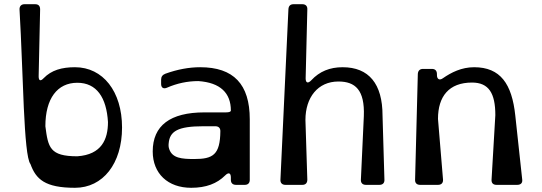

<svg xmlns="http://www.w3.org/2000/svg" viewBox="-20 -880 2579 914"><path d="M337 14C470 14 561 -101 561 -273C561 -445 470 -560 337 -560C274 -560 225 -546 188 -508C173 -492 164 -495 164 -517L171 -835C171 -851 164 -860 147 -860H97C81 -860 72 -850 73 -834C91 -528 92 -140 125 -99C151 -27 194 14 337 14ZM348 -136C217 -136 209 -178 196 -279C196 -411 253 -486 348 -486C440 -486 487 -416 494 -299C494 -217 464 -144 348 -136Z M933 -560C881 -560 825 -550 767 -529C754 -524 747 -515 747 -501V-480C747 -462 759 -455 776 -463C822 -483 872 -494 924 -494C1029 -487 1079 -437 1079 -354C1079 -348 1071 -345 1055 -345H953C790 -345 707 -282 707 -159C707 -54 779 14 890 14C961 14 1013 -6 1052 -45C1068 -61 1079 -57 1079 -35V-24C1079 -8 1088 0 1104 0H1145C1161 0 1169 -9 1169 -24V-312C1169 -479 1092 -560 933 -560ZM904 -123C845 -123 801 -127 786 -169C782 -180 782 -188 783 -198C788 -255 826 -279 948 -279H1005C1020 -279 1029 -271 1029 -256C1028 -142 993 -123 904 -123Z M1339 0H1419C1435 0 1443 -9 1443 -25L1434 -309C1434 -416 1493 -492 1591 -492C1671 -492 1717 -452 1712 -327L1698 -25C1697 -9 1706 0 1722 0H1786C1802 0 1811 -9 1810 -25L1801 -330C1801 -481 1736 -560 1611 -560C1550 -560 1501 -540 1462 -498C1446 -481 1435 -485 1435 -507L1443 -835C1444 -851 1435 -860 1419 -860H1378C1362 -860 1354 -852 1353 -836L1315 -25C1314 -9 1323 0 1339 0Z M1980 0H2065C2081 0 2090 -9 2089 -25L2065 -314C2065 -421 2117 -487 2227 -487C2307 -487 2338 -436 2338 -332L2320 -25C2319 -9 2327 0 2344 0H2442C2459 0 2468 -9 2466 -25L2433 -330C2417 -481 2362 -560 2237 -560C2177 -560 2128 -535 2089 -508C2073 -496 2060 -502 2060 -523V-527C2060 -543 2052 -552 2036 -552H1994C1978 -552 1970 -543 1969 -528L1956 -25C1955 -9 1964 0 1980 0Z"/></svg>

Font: OpenDyslexic3
Style: Regular
Weight: 400
Designer: Abelardo Gonzalez
Version: Version 3.001;PS 003.001;hotconv 1.0.88;makeotf.lib2.5.64775